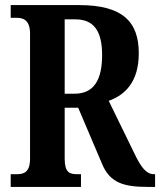

<svg xmlns="http://www.w3.org/2000/svg" viewBox="-20 -734 629 754"><path d="M22 0H298V-50H282C253 -50 234 -57 234 -111V-311H287L381 -90C412 -15 468 0 560 0H589V-50H584C555 -50 534 -76 507 -133L407 -338C471 -361 525 -412 525 -525C525 -649 461 -714 291 -714H22V-664H47C70 -664 98 -656 98 -602V-111C98 -57 73 -50 47 -50H22ZM273 -366H234V-658H276C347 -658 381 -614 381 -518C381 -419 348 -366 273 -366Z"/></svg>

Font: Noto Serif Lao ExtraCondensed
Style: Bold
Weight: 700
Width: 2
Designer: Monotype Design Team
Foundry: Monotype Imaging Inc.
Version: Version 2.003